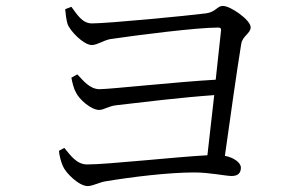

<svg xmlns="http://www.w3.org/2000/svg" viewBox="-20 -681 1040 648"><path d="M197 -182 179 -172C180 -155 187 -132 192 -121C201 -98 246 -53 276 -53C293 -53 316 -66 336 -69C426 -84 549 -99 636 -99C688 -99 741 -87 762 -87C784 -87 793 -98 793 -115C793 -133 767 -150 739 -155C755 -269 780 -447 794 -532C798 -560 826 -568 826 -589C826 -613 759 -661 732 -661C713 -661 709 -641 676 -636C614 -628 345 -602 290 -602C257 -602 239 -634 221 -658L200 -650C201 -636 204 -613 208 -600C216 -577 262 -529 290 -529C308 -529 330 -545 352 -549C447 -563 644 -588 716 -588C724 -588 727 -585 726 -578L708 -412C581 -405 351 -380 316 -380C283 -380 261 -409 241 -430L221 -419C223 -406 229 -381 236 -370C246 -346 288 -310 314 -310C332 -310 345 -323 374 -326C460 -336 590 -352 703 -360L680 -157C569 -151 344 -126 274 -126C238 -126 217 -158 197 -182Z"/></svg>

Font: Harano Aji Mincho CN
Style: Regular
Weight: 400
Foundry: Masamichi Hosoda
Version: HaranoAjiMinchoCN-Regular version 20230610;ttx 4.39.4